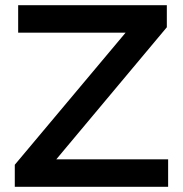

<svg xmlns="http://www.w3.org/2000/svg" viewBox="-20 -720 706 740"><path d="M50 -700H623V-615L197 -106H628V0H37V-85L464 -594H50Z"/></svg>

Font: Montserrat-Arabic
Style: Regular
Weight: 400
Designer: Mohamed Gaber
Foundry: Kief Type Foundry
Version: Version 5.008;PS 005.008;hotconv 1.0.88;makeotf.lib2.5.64775